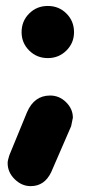

<svg xmlns="http://www.w3.org/2000/svg" viewBox="-20 -509 294 651"><path d="M53.2 -399.9Q53.2 -437.5 78.9 -463.1Q104.5 -488.8 142.1 -488.8Q179.7 -488.8 205.3 -463.1Q231 -437.5 231 -399.9Q231 -363.3 205.1 -337.6Q179.2 -312 142.1 -312Q105 -312 79.1 -337.6Q53.2 -363.3 53.2 -399.9ZM153.8 74.2 221.2 -81.1Q227.1 -107.4 227.1 -109.9Q227.1 -139.6 204.1 -162.4Q181.2 -185.1 149.9 -185.1Q96.2 -185.1 71.8 -128.9L12.2 16.1Q12.2 16.6 11.7 17.6Q11.2 18.6 11.2 19Q5.9 35.2 5.9 43.9Q5.9 75.2 29.8 98.6Q53.7 122.1 84 122.1Q131.3 122.1 153.8 74.2Z"/></svg>

Font: BPreplay
Style: Bold
Weight: 700
Designer: Magenta/George Triantafyllakos
Foundry: Magenta/George Triantafyllakos
Version: Version 1.00